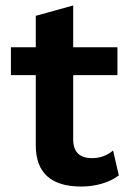

<svg xmlns="http://www.w3.org/2000/svg" viewBox="-20 -673 469 703"><path d="M415 -31Q391 -12 354.5 -1Q318 10 278 10Q111 10 111 -141V-398H20V-500H111V-615L248 -653V-500H410V-398H248V-163Q248 -94 317 -94Q361 -94 394 -122Z"/></svg>

Font: Work Sans SemiBold
Style: Regular
Weight: 600
Designer: Wei Huang
Foundry: Wei Huang
Version: Version 1.500